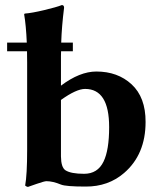

<svg xmlns="http://www.w3.org/2000/svg" viewBox="-20 -718 626 749"><path d="M264.2 -551.8V-518.1H218.3Q218.3 -512.2 217.8 -500V-383.8Q291 -439 356 -439Q439 -439 493.2 -389.2Q548.3 -338.4 547.9 -242.2Q547.9 -115.2 463.9 -43Q401.9 10.3 314 9.8Q236.8 9.8 217.8 2Q186 -11.2 161.1 -11.2Q153.3 -11.2 123 -0.7Q92.8 9.8 88.9 11.2Q83 10.3 78.1 5.9Q85.9 -36.1 85.9 -133.8V-474.1Q85.9 -494.1 85.4 -518.1H7.8V-551.8H84.5Q81.5 -620.1 74.2 -662.1L76.2 -665Q104 -667 152.1 -678.5Q200.2 -689.9 221.2 -698.2Q230 -698.2 230 -688Q220.7 -613.8 218.8 -551.8ZM235.4 -53.7Q256.8 -40 308.1 -40Q360.8 -40 383.8 -87.4Q405.8 -132.3 405.8 -222.2Q405.8 -371.1 312 -371.1Q277.8 -371.1 217.8 -328.1V-107.9Q218.3 -64.9 235.4 -53.7Z"/></svg>

Font: Linux Biolinum O
Style: Bold
Weight: 700
Designer: Philipp H. Poll
Foundry: Philipp H. Poll
Version: Version 1.3.2